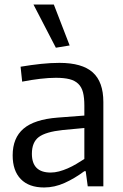

<svg xmlns="http://www.w3.org/2000/svg" viewBox="-20 -824 544 849"><path d="M175 5Q108 5 72 -32Q36 -69 36 -137Q36 -214 84 -255Q132 -296 235 -304L353 -313V-357Q353 -392 347 -415.5Q341 -439 326 -453.5Q311 -468 287 -474Q263 -480 227 -480Q196 -480 157.5 -475.5Q119 -471 78 -463L71 -529Q119 -537 161.5 -541.5Q204 -546 243 -546Q343 -546 390 -504Q437 -462 437 -373V0H368L359 -67H353Q310 -35 265.5 -15Q221 5 175 5ZM204 -61Q222 -61 241 -66Q260 -71 279.5 -79.5Q299 -88 317.5 -99Q336 -110 353 -121V-258L257 -249Q182 -241 151.5 -218Q121 -195 121 -144Q121 -61 204 -61ZM227 -613 128 -804H218L288 -623Z"/></svg>

Font: Encode Sans Narrow
Style: Regular
Weight: 400
Designer: Pablo Impallari, Andres Torresi
Foundry: Pablo Impallari, Andres Torresi
Version: Version 1.000; ttfautohint (v1.00) -l 8 -r 50 -G 200 -x 14 -